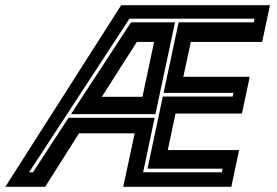

<svg xmlns="http://www.w3.org/2000/svg" viewBox="-80 -720 1066 740"><path d="M-59.5 0 387 -700H960.5L930.5 -558.5H655.5L626.5 -424H882.5L852.5 -282.5H596.5L566.5 -141.5H841.5L811.5 0H395L439 -206H224.5L94 0ZM32 -56H47L184 -266H516L471.5 -56H775L778 -70H488.5L547.5 -348H817L820 -362H550.5L608.5 -634H898L901 -648H419ZM193.5 -280 425 -634H594.5L519 -280ZM312.5 -347H469L514 -558.5H447.5Z"/></svg>

Font: Tourney Thin
Style: Italic
Weight: 100
Italic angle: -12°
Designer: Tyler Finck
Foundry: Etcetera Type Co
Version: Version 1.015